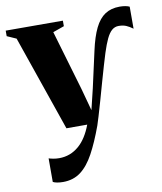

<svg xmlns="http://www.w3.org/2000/svg" viewBox="-99 -602 780 923"><g transform="rotate(-10 291.5 -140.5)"><path d="M134.5 251.5Q118 251.5 105 249Q92 246.5 85 242.5V127.5Q94 130.5 107.5 133Q121 135.5 135.5 135.5Q163 135.5 187 126.5Q211 117.5 231.5 100Q252 82.5 268 57.2Q284 32 296 0H194.5L33.5 -466L-11.5 -486V-513L267.5 -512.5V-485.5L212.5 -466L298.5 -173.5L328 -65L352.5 -166.5L392 -344Q406.5 -410.5 426.8 -451.8Q447 -493 476.2 -512.2Q505.5 -531.5 547.5 -531.5Q562.5 -531.5 575 -529.2Q587.5 -527 595.5 -523V-415.5Q578.5 -428 563.2 -434.5Q548 -441 526.5 -441Q508 -441 493.8 -428.8Q479.5 -416.5 467.2 -390.8Q455 -365 442 -324.5Q435.5 -304 424.8 -267.8Q414 -231.5 401.8 -188Q389.5 -144.5 377.8 -103Q366 -61.5 356.5 -30Q347 1.5 343 13Q314.5 91 285.5 144.2Q256.5 197.5 220.5 224.5Q184.5 251.5 134.5 251.5Z"/></g></svg>

Font: Merriweather 120pt ExtraBold
Style: Regular
Weight: 800
Version: Version 2.100